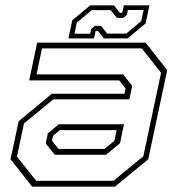

<svg xmlns="http://www.w3.org/2000/svg" viewBox="-20 -700 666 720"><path d="M100.5 0 19.5 -103 50 -245.5 174.5 -348.5H446.5L451 -368L427 -398.5H89.5L119.5 -540H526L607 -437L536 -103L411 0ZM185.5 -119.5 151.5 -162 159.5 -200 200.5 -234H445L430 -163L377.5 -119.5ZM115.5 -22H405.5L517.5 -114L584 -427L512 -518.5H137.5L117 -421H442L476 -378L465 -327.5H180L70 -237L43.5 -113ZM199.5 -141.5H372L409 -172L417.5 -212H204.5L179 -191L175 -172ZM236.5 -556 251 -624 318.5 -680H407.5L429.5 -652H438.5L444.5 -680H540.5L526 -612L458.5 -556H369.5L347.5 -584H338.5L332.5 -556ZM259.5 -573.5H318.5L322 -591.5L335.5 -603H358.5L382 -574H453.5L509.5 -621L518.5 -662.5H459.5L456 -644.5L442.5 -633H418.5L395 -662H324L268 -615Z"/></svg>

Font: Tourney Thin ExtraLight
Style: Italic
Weight: 250
Italic angle: -12°
Version: Version 1.015